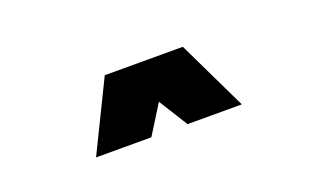

<svg xmlns="http://www.w3.org/2000/svg" viewBox="-34 -762 567 349"><g transform="rotate(-20 250.0 -587.5)"><path d="M326 -655H175L109 -520H216L251 -576L286 -520H391Z"/></g></svg>

Font: Passion One
Style: Regular
Weight: 400
Designer: Alejandro Lo Celso
Foundry: Fontstage
Version: Version 1.001